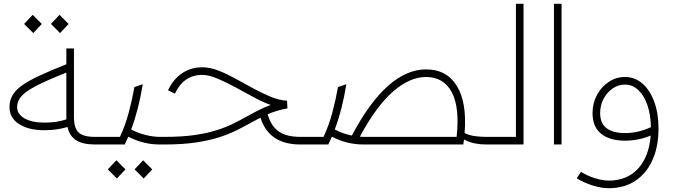

<svg xmlns="http://www.w3.org/2000/svg" viewBox="-20 -760 3554 1010"><path d="M214 -75Q130 -75 80 -107.5Q30 -140 30 -197Q30 -229 44 -255.5Q58 -282 91 -307Q124 -332 182.5 -359.5Q241 -387 329 -422V-505H369V-146Q369 -87 393 -63.5Q417 -40 479 -40H495V0H479Q416 0 381 -22Q346 -44 335 -92Q279 -75 214 -75ZM70 -197Q70 -160 108.5 -137.5Q147 -115 214 -115Q247 -115 274 -119Q301 -123 329 -132Q329 -139 329 -146V-378Q225 -337 169 -307.5Q113 -278 91.5 -252.5Q70 -227 70 -197ZM155 -586 107 -634 152 -682 200 -634ZM296 -586 248 -634 293 -682 341 -634Z M495 0V-40H611Q639 -100 657 -167Q675 -234 687 -302L731 -317Q709 -182 670 -79Q707 -59 747.5 -49.5Q788 -40 820 -40H821V0H820Q733 0 655 -41Q646 -20 636 0ZM595 179 547 131 592 83 640 131ZM736 179 688 131 733 83 781 131Z M821 0V-40H847Q937 -40 1003 -49.5Q1069 -59 1118 -74.5Q1167 -90 1204.5 -108.5Q1242 -127 1276 -146Q1314 -167 1344 -182Q1374 -197 1404 -208Q1368 -220 1320.5 -245.5Q1273 -271 1222 -299Q1171 -327 1124.5 -346.5Q1078 -366 1044 -366Q946 -366 900 -267L864 -285Q891 -343 937.5 -374.5Q984 -406 1044 -406Q1085 -406 1128.5 -389Q1172 -372 1217.5 -347Q1263 -322 1309.5 -296.5Q1356 -271 1401.5 -252Q1447 -233 1490 -230L1492 -190Q1437 -180 1388 -159Q1406 -96 1447 -68Q1488 -40 1559 -40H1566V0H1559Q1395 0 1350 -141Q1338 -135 1324.5 -127.5Q1311 -120 1296 -112Q1262 -93 1222.5 -73.5Q1183 -54 1131.5 -37.5Q1080 -21 1010.5 -10.5Q941 0 847 0Z M1566 0V-40H1682Q1710 -100 1728 -167Q1746 -234 1758 -302L1802 -317Q1780 -182 1741 -79Q1763 -67 1786 -59Q1809 -51 1831 -47Q1924 -223 2022 -309Q2120 -395 2221 -395Q2330 -395 2383.5 -307.5Q2437 -220 2424 -60Q2449 -48 2477.5 -44Q2506 -40 2537 -40V0Q2506 0 2476.5 -6Q2447 -12 2421 -26Q2419 -13 2417 0H1891Q1804 0 1726 -41Q1717 -20 1707 0ZM2221 -355Q2135 -355 2047 -278Q1959 -201 1873 -41Q1882 -40 1891 -40H2382Q2399 -195 2356.5 -275Q2314 -355 2221 -355Z M2537 0V-40H2694V-740H2734V0Z M2894 -740H2934V0H2894Z M3267 -355Q3320 -355 3359.5 -320.5Q3399 -286 3421.5 -225Q3444 -164 3444 -84Q3444 12 3412 82.5Q3380 153 3321.5 191.5Q3263 230 3183 230Q3144 230 3098.5 216Q3053 202 3014 178L3036 144Q3070 165 3109.5 177.5Q3149 190 3183 190Q3278 190 3336 127.5Q3394 65 3403 -47Q3372 -34 3338 -27Q3304 -20 3269 -20Q3187 -20 3142 -56.5Q3097 -93 3097 -165Q3097 -217 3120 -260Q3143 -303 3182 -329Q3221 -355 3267 -355ZM3137 -165Q3137 -60 3269 -60Q3302 -60 3335.5 -67.5Q3369 -75 3404 -91Q3403 -157 3385.5 -207.5Q3368 -258 3337.5 -286.5Q3307 -315 3267 -315Q3232 -315 3202.5 -294.5Q3173 -274 3155 -240Q3137 -206 3137 -165Z"/></svg>

Font: Readex Pro Light
Style: Regular
Weight: 300
Designer: Bonnie Shaver-Troup, Thomas Jockin
Foundry: Lexend
Version: Version 1.200; ttfautohint (v1.8.3)